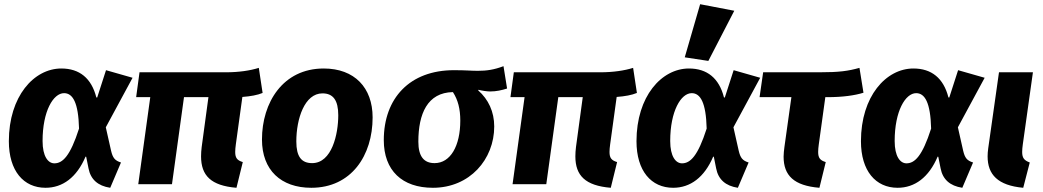

<svg xmlns="http://www.w3.org/2000/svg" viewBox="-20 -874 4949 911"><path d="M503 17 554 -103C525 -112 515 -125 507 -159L482 -270L609 -505L483 -541L441 -411C440 -411 438 -412 437 -412C414 -503 357 -549 271 -549C141 -549 22 -417 22 -204C22 -63 92 17 196 17C277 17 344 -32 386 -131L389 -130L400 -75C410 -23 444 8 503 17ZM238 -99C208 -99 182 -132 182 -205C182 -347 233 -432 284 -432C325 -432 352 -388 355 -264C313 -133 277 -99 238 -99Z M796 0 853 -413H969L937 -177C935 -161 934 -146 934 -132C934 -41 981 7 1102 17L1132 -105C1105 -113 1096 -125 1096 -153C1096 -163 1097 -174 1099 -189L1130 -414C1170 -417 1202 -423 1226 -433L1208 -552C1167 -539 1113 -531 1052 -531H642L626 -413H693L636 0Z M1516 -549C1322 -549 1223 -387 1223 -212C1223 -67 1313 17 1457 17C1647 17 1748 -136 1748 -317C1748 -458 1662 -549 1516 -549ZM1510 -431C1561 -431 1585 -398 1585 -327C1585 -238 1555 -100 1461 -100C1410 -100 1386 -131 1386 -203C1386 -310 1425 -431 1510 -431Z M2250 -448C2265 -444 2291 -440 2305 -440C2335 -440 2361 -446 2386 -454L2369 -560C2324 -543 2289 -538 2247 -538C2213 -538 2194 -541 2134 -541C1924 -541 1801 -408 1801 -209C1801 -65 1888 17 2034 17C2209 17 2325 -118 2325 -274C2325 -344 2297 -403 2249 -445ZM2164 -302C2164 -181 2117 -100 2042 -100C1991 -100 1965 -132 1965 -202C1965 -334 2008 -435 2129 -437C2153 -400 2164 -357 2164 -302Z M2572 0 2629 -413H2745L2713 -177C2711 -161 2710 -146 2710 -132C2710 -41 2757 7 2878 17L2908 -105C2881 -113 2872 -125 2872 -153C2872 -163 2873 -174 2875 -189L2906 -414C2946 -417 2978 -423 3002 -433L2984 -552C2943 -539 2889 -531 2828 -531H2418L2402 -413H2469L2412 0Z M3481 17 3532 -103C3503 -112 3493 -125 3485 -159L3460 -270L3587 -505L3461 -541L3419 -411C3418 -411 3416 -412 3415 -412C3392 -503 3335 -549 3249 -549C3119 -549 3000 -417 3000 -204C3000 -63 3070 17 3174 17C3255 17 3322 -32 3364 -131L3367 -130L3378 -75C3388 -23 3422 8 3481 17ZM3216 -99C3186 -99 3160 -132 3160 -205C3160 -347 3211 -432 3262 -432C3303 -432 3330 -388 3333 -264C3291 -133 3255 -99 3216 -99ZM3341 -585 3464 -823 3302 -854 3229 -602Z M3906 -413C3978 -413 4035 -421 4077 -434L4058 -552C4004 -537 3963 -531 3867 -531H3601L3584 -413H3735L3702 -177C3700 -161 3698 -145 3698 -131C3698 -41 3747 7 3868 17L3898 -105C3871 -113 3862 -125 3862 -153C3862 -163 3863 -174 3865 -189L3896 -413Z M4546 17 4597 -103C4568 -112 4558 -125 4550 -159L4525 -270L4652 -505L4526 -541L4484 -411C4483 -411 4481 -412 4480 -412C4457 -503 4400 -549 4314 -549C4184 -549 4065 -417 4065 -204C4065 -63 4135 17 4239 17C4320 17 4387 -32 4429 -131L4432 -130L4443 -75C4453 -23 4487 8 4546 17ZM4281 -99C4251 -99 4225 -132 4225 -205C4225 -347 4276 -432 4327 -432C4368 -432 4395 -388 4398 -264C4356 -133 4320 -99 4281 -99Z M4881 -531H4720L4669 -171C4667 -157 4666 -144 4666 -132C4666 -46 4714 6 4835 17L4866 -103C4839 -113 4830 -125 4830 -153C4830 -163 4831 -174 4833 -189Z"/></svg>

Font: Fira Sans OT
Style: Bold Italic
Weight: 700
Italic angle: -8°
Designer: Carrois Corporate & Edenspiekermann
Foundry: Carrois Corporate GbR & Edenspiekermann AG
Version: Version 2.001